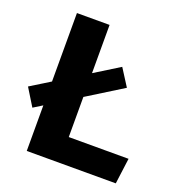

<svg xmlns="http://www.w3.org/2000/svg" viewBox="-129 -820 872 930"><g transform="rotate(20 307.5 -355.5)"><path d="M110.3 0V-234.9L64.1 -206.2L9.2 -295.4L110.3 -357.9V-710.8H278.5V-462.1L405.6 -541L461.5 -453.3L278.5 -339.5V-132.8H586.7L569.2 0Z"/></g></svg>

Font: FiraCode Nerd Font Mono
Style: Bold
Weight: 700
Monospace: yes
Designer: Carrois Corporate, Edenspiekermann AG, Nikita Prokopov
Foundry: Carrois Corporate, Edenspiekermann AG, Nikita Prokopov
Version: Version 6.002;Nerd Fonts 3.3.0